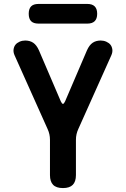

<svg xmlns="http://www.w3.org/2000/svg" viewBox="-20 -946 640 976"><path d="M300 10Q266 10 250 -6.5Q234 -23 234 -56V-235Q234 -250 231 -263.5Q228 -277 222 -290L54 -665Q47 -681 49 -695Q51 -709 58.5 -718.5Q66 -728 79.5 -734Q93 -740 108 -740Q132 -740 149 -728.5Q166 -717 178 -690L289 -431Q295 -418 300 -418Q305 -418 311 -431L422 -690Q434 -717 451 -728.5Q468 -740 492 -740Q507 -740 520.5 -734Q534 -728 541.5 -718.5Q549 -709 551 -695Q553 -681 546 -665L378 -290Q372 -277 369 -263.5Q366 -250 366 -235V-56Q366 -23 350 -6.5Q334 10 300 10ZM176 -826Q150 -826 138 -838.5Q126 -851 126 -876Q126 -901 138 -913.5Q150 -926 176 -926H424Q449 -926 461.5 -913.5Q474 -901 474 -876Q474 -851 461.5 -838.5Q449 -826 424 -826Z"/></svg>

Font: Maple Mono
Style: Bold
Weight: 700
Monospace: yes
Designer: subframe7536
Version: Version 7.200